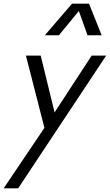

<svg xmlns="http://www.w3.org/2000/svg" viewBox="-35 -751 595 1040"><path d="M205.6 -58.6 105.5 -449.7H185.5L260.7 -142.1L461.4 -449.7H540L63.5 269H-15.1ZM355 -731H447.3L515.6 -560.1H439L392.1 -691.4L284.2 -560.1H208Z"/></svg>

Font: Glacial Indifference
Style: Italic
Weight: 400
Designer: Alfredo Marco Pradil
Foundry: Alfredo Marco Pradil
Version: Version 1.312